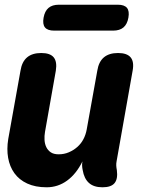

<svg xmlns="http://www.w3.org/2000/svg" viewBox="-20 -785 640 815"><path d="M415 10Q378 10 357.5 -8.5Q337 -27 331 -63Q329 -72 328.5 -81.5Q328 -91 330 -100Q304 -47 265 -18.5Q226 10 178 10Q130 10 95.5 -6Q61 -22 41 -50Q21 -78 14.5 -115Q8 -152 15 -195L67 -485Q73 -523 95 -541.5Q117 -560 155 -560Q193 -560 208 -541.5Q223 -523 217 -485L171 -225Q168 -208 169 -191Q170 -174 176.5 -160.5Q183 -147 195.5 -138.5Q208 -130 229 -130Q252 -130 272 -138.5Q292 -147 308 -161Q324 -175 334 -194Q344 -213 348 -235L393 -485Q399 -523 421 -541.5Q443 -560 481 -560Q519 -560 534.5 -541.5Q550 -523 543 -485L475 -101Q473 -91 473.5 -82Q474 -73 476 -63Q481 -26 466.5 -8Q452 10 415 10ZM210 -655Q182 -655 171 -668.5Q160 -682 165 -710Q170 -738 186 -751.5Q202 -765 230 -765H480Q508 -765 519 -751.5Q530 -738 525 -710Q520 -682 504 -668.5Q488 -655 460 -655Z"/></svg>

Font: Maple Mono NL ExtraBold
Style: Italic
Weight: 800
Italic angle: -10°
Monospace: yes
Designer: subframe7536
Version: Version 7.000